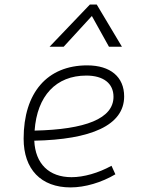

<svg xmlns="http://www.w3.org/2000/svg" viewBox="-20 -815 626 845"><path d="M294.9 -35.2C195.3 -35.2 135.3 -94.7 130.9 -195.8C379.9 -200.7 526.4 -263.2 526.4 -390.6C526.4 -476.6 465.8 -527.3 363.8 -527.3C188 -527.3 84 -407.2 84 -204.6C84 -69.8 160.6 9.8 290.5 9.8C354 9.8 426.8 -11.7 487.8 -47.9L470.7 -85.4C413.1 -53.7 348.6 -35.2 294.9 -35.2ZM132.3 -240.2C143.1 -393.1 226.6 -482.4 359.9 -482.4C436 -482.4 479.5 -447.3 479.5 -389.2C479.5 -293 356.4 -245.1 132.3 -240.2ZM405.8 -794.9H375.5L198.2 -609.4H260.3L384.3 -744.6L459.5 -609.4H516.6Z"/></svg>

Font: Cascadia Code PL ExtraLight
Style: Italic
Weight: 200
Italic angle: -10°
Monospace: yes
Designer: Aaron Bell
Foundry: Saja Typeworks
Version: Version 2404.023